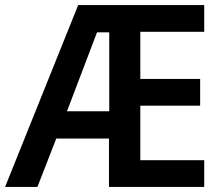

<svg xmlns="http://www.w3.org/2000/svg" viewBox="-21 -734 877 754"><path d="M781 0H407V-190H200L126 0H-1L286 -714H781V-609H530V-424H765V-319H530V-105H781ZM242 -297H408V-607H360Z"/></svg>

Font: Noto Sans Gurmukhi UI SemiCondensed SemiBold
Style: Regular
Weight: 600
Width: 4
Designer: Jelle Bosma - Monotype Design Team
Foundry: Monotype Imaging Inc.
Version: Version 2.004; ttfautohint (v1.8.4.7-5d5b)